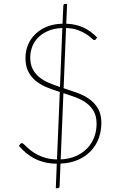

<svg xmlns="http://www.w3.org/2000/svg" viewBox="-20 -831 620 984"><path d="M271 8Q237 7.5 209.2 0.8Q181.5 -6 158.2 -17.8Q135 -29.5 115 -46Q95 -62.5 77 -83.5L83.5 -92.5Q86 -95 87.8 -96.2Q89.5 -97.5 93 -97.5Q96.5 -97.5 102.8 -91.5Q109 -85.5 118.5 -76.5Q128 -67.5 141.8 -57Q155.5 -46.5 174.2 -37Q193 -27.5 217 -21Q241 -14.5 272 -14L286.5 -359.5Q253 -370 221.5 -382.8Q190 -395.5 165.2 -415Q140.5 -434.5 125.5 -463.2Q110.5 -492 110.5 -535Q110.5 -568.5 123 -599.8Q135.5 -631 159.8 -655Q184 -679 219.2 -693.8Q254.5 -708.5 300.5 -709.5L304.5 -800Q304.5 -811 314 -811H324L319.5 -709.5Q369.5 -707.5 407 -690.2Q444.5 -673 477.5 -639L472 -630.5Q469 -625.5 464 -625.5Q458.5 -625.5 449.2 -634.8Q440 -644 423.2 -655.2Q406.5 -666.5 381 -676.2Q355.5 -686 318.5 -687.5L306 -379Q341.5 -367.5 376.2 -355Q411 -342.5 438.2 -323Q465.5 -303.5 482.5 -274.2Q499.5 -245 499.5 -201Q499.5 -158.5 485.5 -121.2Q471.5 -84 444.5 -56Q417.5 -28 378.5 -11.2Q339.5 5.5 290 7.5L285.5 122.5Q285.5 133.5 276 133.5H266ZM475 -196.5Q475 -234.5 460.8 -260Q446.5 -285.5 422.8 -303Q399 -320.5 368.2 -332Q337.5 -343.5 305 -353.5L291 -14Q334.5 -16 368.8 -31Q403 -46 426.8 -70.8Q450.5 -95.5 462.8 -127.8Q475 -160 475 -196.5ZM135 -536.5Q135 -501.5 147.5 -477.2Q160 -453 181 -435.8Q202 -418.5 229.8 -406.8Q257.5 -395 287.5 -385L299.5 -687.5Q259 -686 228.2 -673.2Q197.5 -660.5 176.8 -640Q156 -619.5 145.5 -592.5Q135 -565.5 135 -536.5Z"/></svg>

Font: Lato Thin
Style: Regular
Weight: 200
Designer: Lukasz Dziedzic
Foundry: tyPoland Lukasz Dziedzic
Version: Version 2.007; 2014-02-27